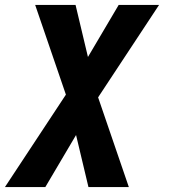

<svg xmlns="http://www.w3.org/2000/svg" viewBox="-62 -540 682 775"><path d="M121 215H-42L204 -158L80 -520H243L293 -310L417 -520H580L334 -147L458 215H295L245 5Z"/></svg>

Font: Iosevka Heavy Extended Oblique
Style: Regular
Weight: 900
Width: 7
Italic angle: -9°
Monospace: yes
Designer: Belleve Invis
Foundry: Belleve Invis
Version: Version 32.5.0; ttfautohint (v1.8.4)